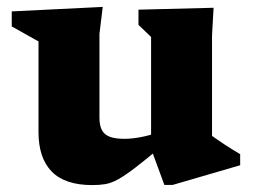

<svg xmlns="http://www.w3.org/2000/svg" viewBox="-20 -523 732 556"><path d="M268 -182Q268 -160 275 -146.5Q282 -133 297.8 -127Q313.5 -121 340 -121Q362 -121 387 -125.8Q412 -130.5 435 -138.5L446.5 -98Q400 -59 370.5 -36.5Q341 -14 321.2 -3.2Q301.5 7.5 284.8 10.2Q268 13 247.5 13Q168 13 129.8 -26.2Q91.5 -65.5 91.5 -140.5V-403L14 -446.5V-490L277.5 -503L268 -425ZM456 12.5 417.5 -92V-416L381 -451V-495L598.5 -500.5L594 -420.5V-129.5Q599 -126 609 -119Q619 -112 631.2 -104Q643.5 -96 655.2 -88.8Q667 -81.5 675.5 -76.5V-44.5L480 12.5Z"/></svg>

Font: Newsreader 9pt
Style: Bold
Weight: 700
Designer: Hugues Gentile
Foundry: Production Type
Version: Version 1.003